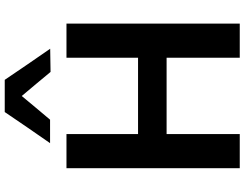

<svg xmlns="http://www.w3.org/2000/svg" viewBox="-128 -878 1007 790"><g transform="rotate(-90 375.0 -483.5)"><path d="M77.5 0V-713H218V-418.5H532V-713H672.5V0H532V-301H218V0ZM473.5 -778.5Q449 -808 424.5 -837.5Q399.5 -867 374.5 -897Q350 -867.5 325.8 -838.5Q301.5 -809.5 277 -780.5H180.5Q212.5 -826.5 244.5 -873Q276 -919.5 308.5 -967H441Q473 -919.5 505 -872.8Q537 -826 569 -780Z"/></g></svg>

Font: Heraclito SemiBold
Style: Regular
Weight: 600
Designer: Kostas Bartsokas (font) & Cristiano Sobral (main changes)
Foundry: Kostas Bartsokas (font) & Cristiano Sobral (main changes)
Version: Version 1.00;July 8, 2020;FontCreator 13.0.0.2655 64-bit